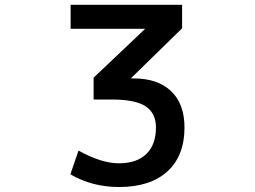

<svg xmlns="http://www.w3.org/2000/svg" viewBox="-20 -751 1040 782"><path d="M267.6 -731.4H721.7V-635.7L512.7 -431.6H524.4Q622.1 -431.6 676.8 -379.9Q731.4 -328.1 731.4 -231.4Q731.4 -116.2 661.6 -52.7Q591.8 10.7 464.8 10.7Q355.5 10.7 266.6 -41L299.8 -137.7Q392.6 -85.9 464.8 -85.9Q537.1 -85.9 576.2 -124Q615.2 -162.1 615.2 -231.4Q615.2 -290 573.2 -317.9Q531.2 -345.7 435.5 -345.7H361.3V-434.6L571.3 -633.8H267.6Z"/></svg>

Font: GenEi Gothic M SemiBold
Style: Regular
Weight: 500
Designer: o_tamon (Modified); [Source Han Sans]
Ryoko NISHIZUKA  (kana & ideographs); Paul D. Hunt (Latin, Greek & Cyrillic); Wenl
Version: Version 1.1a;Original Version 1.004